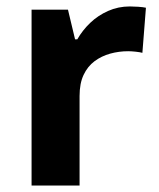

<svg xmlns="http://www.w3.org/2000/svg" viewBox="-20 -576 494 596"><path d="M383 -556Q394 -556 409 -555Q424 -554 433 -552L422 -412Q415 -414 401.5 -415.5Q388 -417 378 -417Q349 -417 322 -409.5Q295 -402 273.5 -386Q252 -370 239.5 -343.5Q227 -317 227 -278V0H78V-546H191L213 -454H220Q236 -482 260 -505Q284 -528 315.5 -542Q347 -556 383 -556Z"/></svg>

Font: Noto Sans Devanagari
Style: Bold
Weight: 700
Version: Version 2.003